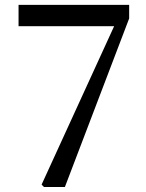

<svg xmlns="http://www.w3.org/2000/svg" viewBox="-20 -753 589 773"><path d="M54.7 -733.4H500V-678.7L241.2 0H157.2L147.5 -9.8L439.5 -647.5H54.7Z"/></svg>

Font: GenYoMin TW TTF Medium
Style: Regular
Weight: 500
Version: Version 1.300